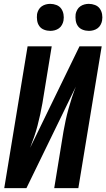

<svg xmlns="http://www.w3.org/2000/svg" viewBox="-20 -975 550 995"><path d="M2 0 123 -735H248L200 -441Q195 -412 188.5 -382.5Q182 -353 174.5 -324Q167 -295 157 -266Q147 -237 136 -209L392 -735H507L386 0H261L309 -294Q314 -323 320.5 -352.5Q327 -382 335 -411Q343 -440 352.5 -469Q362 -498 373 -526L117 0ZM441 -815Q424 -815 408.5 -821Q393 -827 384 -839.5Q375 -852 372.5 -868.5Q370 -885 372 -902Q374 -913 380 -924Q386 -935 396 -942Q406 -949 417.5 -952Q429 -955 440 -955Q457 -955 472.5 -949Q488 -943 497 -930.5Q506 -918 509 -901.5Q512 -885 509 -868Q507 -857 501 -846Q495 -835 485 -828Q475 -821 463.5 -818Q452 -815 441 -815ZM241 -815Q224 -815 208.5 -821Q193 -827 184 -839.5Q175 -852 172.5 -868.5Q170 -885 172 -902Q174 -913 180 -924Q186 -935 196 -942Q206 -949 217.5 -952Q229 -955 240 -955Q257 -955 272.5 -949Q288 -943 297 -930.5Q306 -918 309 -901.5Q312 -885 309 -868Q307 -857 301 -846Q295 -835 285 -828Q275 -821 263.5 -818Q252 -815 241 -815Z"/></svg>

Font: Iosevka Curly Extrabold
Style: Italic
Weight: 800
Italic angle: -9°
Monospace: yes
Designer: Belleve Invis
Foundry: Belleve Invis
Version: Version 22.1.2; ttfautohint (v1.8.4)